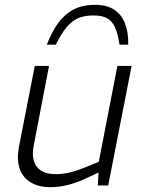

<svg xmlns="http://www.w3.org/2000/svg" viewBox="-20 -768 602 795"><path d="M189 7Q140 7 107 -13Q74 -33 61.5 -69.5Q49 -106 58 -158L124 -495H183L119 -162Q109 -107 133 -77Q157 -47 210 -47Q243 -47 272 -54.5Q301 -62 338 -77L389 -98L466 -495H525L428 0H385L389 -70L399 -59L346 -34Q305 -14 266 -3.5Q227 7 189 7ZM374 -748Q423 -748 453.5 -727.5Q484 -707 498 -670Q512 -633 511 -583H475Q468 -628 456.5 -654Q445 -680 424.5 -692Q404 -704 366 -704Q329 -704 303 -692.5Q277 -681 255.5 -655Q234 -629 211 -583H174Q193 -633 219 -670Q245 -707 282.5 -727.5Q320 -748 374 -748Z"/></svg>

Font: REM ExtraLight
Style: Italic
Weight: 250
Italic angle: -11°
Designer: Octavio Pardo
Foundry: Ashler Design
Version: Version 1.005;gftools[0.9.28]